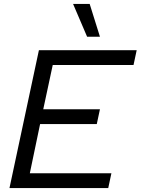

<svg xmlns="http://www.w3.org/2000/svg" viewBox="-20 -952 712 972"><path d="M28 0 177 -698H672L656 -623H247L199 -399H486L470 -324H183L131 -75H544L528 0ZM486 -766H421L350 -932H434Z"/></svg>

Font: Azeret Mono Thin Light
Style: Italic
Weight: 300
Italic angle: -12°
Version: Version 1.002